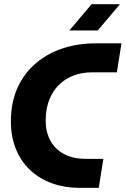

<svg xmlns="http://www.w3.org/2000/svg" viewBox="-20 -910 608 930"><path d="M368.3 0Q292.3 0 230.5 -22.7Q168.7 -45.3 124.7 -87.5Q80.7 -129.7 56.7 -189Q32.7 -248.3 32.7 -322Q32.7 -413.3 64.3 -483.7Q96 -554 152.2 -602.3Q208.3 -650.7 282.5 -675.3Q356.7 -700 441.7 -700H568.3L546 -559.7H425.7Q376.7 -559.7 335.5 -543.8Q294.3 -528 264.2 -497.7Q234 -467.3 217.7 -424.2Q201.3 -381 201.3 -326.3Q201.3 -281 215.7 -246.3Q230 -211.7 255.5 -188.2Q281 -164.7 315.7 -152.7Q350.3 -140.7 391.7 -140.7L480.7 -140.3L458.3 0ZM316 -762.3 423.7 -889.7H561L453.3 -762.3Z"/></svg>

Font: MuseoModerno Thin
Style: Italic
Weight: 100
Italic angle: -9°
Designer: Pablo Cosgaya, Héctor Gatti, Marcela Romero, and the Authors of The MuseoModerno Project.
Foundry: Omnibus-Type Team
Version: Version 1.003